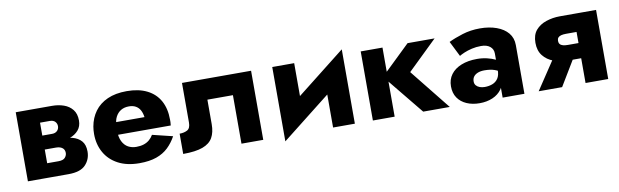

<svg xmlns="http://www.w3.org/2000/svg" viewBox="-39 -860 4058 1259"><g transform="rotate(-10 1990.0 -230.0)"><path d="M162 -240V-186H295Q311 -186 322 -182Q333 -178 339.5 -172Q346 -166 349 -158Q352 -150 352 -141Q352 -124 339.5 -109.5Q327 -95 295 -95H162V0H346Q425 0 459.5 -36.5Q494 -73 494 -125Q494 -170 472 -195Q450 -220 412 -230Q374 -240 326 -240ZM162 -220H316Q359 -220 394.5 -232.5Q430 -245 452 -270.5Q474 -296 474 -335Q474 -380 452 -407.5Q430 -435 394.5 -447.5Q359 -460 316 -460H162V-365H285Q308 -365 320 -352.5Q332 -340 332 -322Q332 -314 329 -306Q326 -298 320 -292Q314 -286 305.5 -282.5Q297 -279 285 -279H162ZM75 -460V0H220V-460Z M641 -198H1061Q1063 -210 1063 -220.5Q1063 -231 1063 -237Q1063 -310 1034.5 -362Q1006 -414 950.5 -442Q895 -470 815 -470Q740 -470 686.5 -446Q633 -422 601.5 -379Q570 -336 560 -279Q558 -267 557 -255Q556 -243 556 -230Q556 -161 586.5 -106.5Q617 -52 675.5 -21Q734 10 817 10Q884 10 930.5 -6.5Q977 -23 1009 -53.5Q1041 -84 1064 -126L929 -159Q918 -140 902 -126.5Q886 -113 864.5 -106Q843 -99 815 -99Q785 -99 761 -112Q737 -125 722.5 -154Q708 -183 708 -230L710 -254Q710 -291 723 -316.5Q736 -342 758.5 -355.5Q781 -369 812 -369Q839 -369 857.5 -358.5Q876 -348 886.5 -329Q897 -310 901 -282H641Z M1642 -460H1182V-197Q1182 -158 1160.5 -146.5Q1139 -135 1109 -135V0Q1192 0 1239.5 -17.5Q1287 -35 1307 -70.5Q1327 -106 1327 -160V-323H1497V0H1642Z M2247 -330 2252 -495 1788 -130 1783 35ZM1929 -460H1783V35L1929 -106ZM2252 -495 2107 -354V0H2252Z M2372 -460V0H2517V-460ZM2684 -460 2487 -270 2707 0H2884L2668 -270L2864 -460Z M3067 -137Q3067 -156 3076.5 -169Q3086 -182 3104.5 -189.5Q3123 -197 3149 -197Q3188 -197 3215.5 -187.5Q3243 -178 3269 -159V-230Q3259 -241 3235.5 -252.5Q3212 -264 3180.5 -271.5Q3149 -279 3114 -279Q3054 -279 3009 -261Q2964 -243 2939.5 -210Q2915 -177 2915 -131Q2915 -86 2936.5 -54.5Q2958 -23 2996 -6.5Q3034 10 3082 10Q3130 10 3168.5 -6.5Q3207 -23 3229.5 -54.5Q3252 -86 3252 -130L3236 -186Q3236 -149 3222 -128Q3208 -107 3184.5 -98Q3161 -89 3133 -89Q3115 -89 3100 -94.5Q3085 -100 3076 -110.5Q3067 -121 3067 -137ZM3008 -318Q3019 -325 3041 -334.5Q3063 -344 3092.5 -351Q3122 -358 3155 -358Q3193 -358 3214.5 -340.5Q3236 -323 3236 -294V0H3381V-324Q3381 -372 3353.5 -405Q3326 -438 3277.5 -455.5Q3229 -473 3167 -473Q3105 -473 3050.5 -456Q2996 -439 2957 -420Z M3632 0 3758 -209H3615L3476 0ZM3939 0V-460H3788V0ZM3840 -266H3718Q3699 -266 3685.5 -269.5Q3672 -273 3665 -281.5Q3658 -290 3658 -303Q3658 -317 3665 -325Q3672 -333 3685.5 -336.5Q3699 -340 3718 -340H3840V-460H3697Q3650 -460 3606.5 -445.5Q3563 -431 3536.5 -400Q3510 -369 3510 -316Q3510 -264 3536.5 -230.5Q3563 -197 3606.5 -181Q3650 -165 3697 -165H3840Z"/></g></svg>

Font: Jost
Style: Bold
Weight: 700
Version: Version 3.710